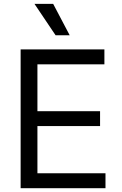

<svg xmlns="http://www.w3.org/2000/svg" viewBox="-20 -986 638 1006"><path d="M88.1 0H532.7V-78.1H176.1V-325.3H504.3V-403.4H176.1V-649.1H527V-727.3H88.1ZM160.5 -965.9 271.3 -801.1H345.2L258.5 -965.9Z"/></svg>

Font: Margiela Sans
Style: Regular
Weight: 400
Designer: Stefan Endress, Andreas Faust
Version: Version 1.100;FEAKit 1.0